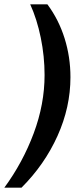

<svg xmlns="http://www.w3.org/2000/svg" viewBox="-34 -706 380 883"><path d="M65 157H-14Q71 41 121 -93Q171 -227 171 -361Q171 -447 153.5 -532.5Q136 -618 105 -686H184Q236 -616 263 -530Q290 -444 290 -351Q290 -213 230.5 -81Q171 51 65 157Z"/></svg>

Font: Chivo
Style: Bold Italic
Weight: 700
Italic angle: -8.05°
Designer: Hector Gatti
Foundry: Omnibus-Type
Version: Version 1.007